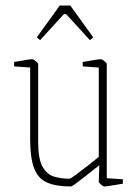

<svg xmlns="http://www.w3.org/2000/svg" viewBox="-20 -664 493 694"><path d="M237 10Q182 10 149.5 -4.5Q117 -19 103 -56.5Q89 -94 89 -161V-420L31 -424V-440Q58 -445 75 -447.5Q92 -450 98 -450Q100 -450 109 -443Q118 -436 118 -433V-150Q118 -89 134 -61Q150 -33 176 -25.5Q202 -18 231 -18Q235 -18 254 -32Q273 -46 296.5 -64.5Q320 -83 337 -97V-420L279 -424V-440Q306 -445 323 -447.5Q340 -450 346 -450Q348 -450 357 -443Q366 -436 366 -433V-20L424 -16V0Q393 5 378.5 7.5Q364 10 357 10Q353 10 345 3Q337 -4 337 -7L339 -67Q328 -58 311.5 -45Q295 -32 279 -19.5Q263 -7 251 1.5Q239 10 237 10ZM125 -519 113 -529 196 -644H234L317 -529L305 -519L219 -613H211Z"/></svg>

Font: Grenze Gotisch Thin
Style: Regular
Weight: 100
Designer: Renata Polastri
Foundry: Omnibus-Type
Version: Version 1.001